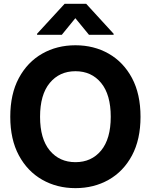

<svg xmlns="http://www.w3.org/2000/svg" viewBox="-20 -974 789 1004"><path d="M374.5 9.8Q277.8 9.8 200.7 -34.2Q123.5 -78.1 78.6 -161.6Q33.7 -245.1 33.7 -363.3Q33.7 -482.4 78.6 -565.9Q123.5 -649.4 200.7 -693.4Q277.8 -737.3 374.5 -737.3Q471.2 -737.3 548.3 -693.4Q625.5 -649.4 670.2 -565.9Q714.8 -482.4 714.8 -363.3Q714.8 -244.6 670.2 -161.1Q625.5 -77.6 548.3 -33.9Q471.2 9.8 374.5 9.8ZM374.5 -126Q458.5 -126 508.8 -187Q559.1 -248 559.1 -363.3Q559.1 -479 508.8 -540.3Q458.5 -601.6 374.5 -601.6Q291 -601.6 240.2 -540.3Q189.5 -479 189.5 -363.3Q189.5 -248 240.2 -187Q291 -126 374.5 -126ZM445.3 -792 374 -878.9 303.2 -792H173.8V-797.4L317.9 -954.1H430.7L574.2 -797.4V-792Z"/></svg>

Font: Inter Tight
Style: Bold
Weight: 700
Designer: Rasmus Andersson
Foundry: rsms
Version: Version 3.004; ttfautohint (v1.8.4.7-5d5b)